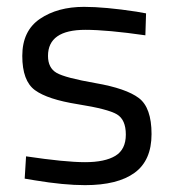

<svg xmlns="http://www.w3.org/2000/svg" viewBox="-20 -530 505 560"><path d="M229 -443Q120 -443 120 -367Q120 -332 145 -317.5Q170 -303 259 -287.5Q348 -272 385 -244Q422 -216 422 -139Q422 -62 372.5 -26Q323 10 228 10Q166 10 82 -4L52 -9L56 -74Q170 -57 228 -57Q286 -57 316.5 -75.5Q347 -94 347 -137.5Q347 -181 321 -196.5Q295 -212 207 -226Q119 -240 82 -267Q45 -294 45 -367Q45 -440 96.5 -475Q148 -510 225 -510Q286 -510 378 -496L406 -491L404 -427Q293 -443 229 -443Z"/></svg>

Font: Titillium Web
Style: Regular
Weight: 400
Version: Version 1.001;PS 57.000;hotconv 1.0.70;makeotf.lib2.5.55311